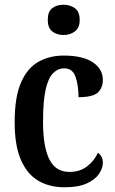

<svg xmlns="http://www.w3.org/2000/svg" viewBox="-20 -782 488 812"><path d="M253 10Q190 10 143 -17Q96 -44 69 -104.5Q42 -165 42 -265Q42 -373 69.5 -434.5Q97 -496 144 -521.5Q191 -547 249 -547Q330 -547 372.5 -518.5Q415 -490 415 -444Q415 -411 394 -391Q373 -371 312 -371Q312 -421 299.5 -457Q287 -493 252 -493Q225 -493 204.5 -472.5Q184 -452 173 -403Q162 -354 162 -266Q162 -162 188.5 -108.5Q215 -55 274 -55Q318 -55 348.5 -78.5Q379 -102 394 -136Q415 -121 415 -94Q415 -71 399 -47Q383 -23 347.5 -6.5Q312 10 253 10ZM249 -634Q220 -634 201 -649Q182 -664 182 -698Q182 -733 201 -747.5Q220 -762 249 -762Q276 -762 296.5 -747.5Q317 -733 317 -698Q317 -664 296.5 -649Q276 -634 249 -634Z"/></svg>

Font: Noto Serif Condensed SemiBold
Style: Regular
Weight: 600
Width: 3
Designer: Monotype Design Team
Foundry: Monotype Imaging Inc.
Version: Version 2.013